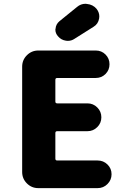

<svg xmlns="http://www.w3.org/2000/svg" viewBox="-20 -1017 670 1011"><path d="M181.6 -26.4Q146.5 -26.4 121.6 -51.3Q96.7 -76.2 96.7 -111.3V-666Q96.7 -701.2 121.6 -726.1Q146.5 -751 181.6 -751H484.4Q514.6 -751 535.6 -730Q556.6 -709 556.6 -678.7Q556.6 -648.4 535.6 -627.4Q514.6 -606.4 484.4 -606.4H281.2Q271.5 -606.4 271.5 -596.7V-482.4Q271.5 -472.7 281.2 -472.7H440.4Q470.7 -472.7 492.2 -451.2Q513.7 -429.7 513.7 -399.4Q513.7 -369.1 492.2 -347.7Q470.7 -326.2 440.4 -326.2H281.2Q271.5 -326.2 271.5 -316.4V-181.6Q271.5 -171.9 281.2 -171.9H494.1Q524.4 -171.9 545.9 -150.9Q567.4 -129.9 567.4 -99.6Q567.4 -69.3 545.9 -47.9Q524.4 -26.4 494.1 -26.4ZM372.1 -812.5Q356.4 -801.8 336.9 -801.8Q332 -801.8 327.1 -802.7Q301.8 -806.6 286.1 -825.2Q271.5 -840.8 271.5 -861.3Q271.5 -864.3 272.5 -866.2Q274.4 -889.6 293 -905.3L385.7 -980.5Q405.3 -997.1 430.7 -997.1Q434.6 -997.1 438.5 -996.1Q468.8 -993.2 488.3 -970.7Q502.9 -952.1 502.9 -930.7Q502.9 -924.8 502 -919.9Q497.1 -890.6 472.7 -876Z"/></svg>

Font: Gen Jyuu GothicX Heavy
Style: Bold
Weight: 900
Designer: [Source Han Sans]
Ryoko NISHIZUKA  (kana & ideographs); Paul D. Hunt (Latin, Greek & Cyrillic); Wenlong ZHANG  (bopomofo
Version: Version 1.002.20150607